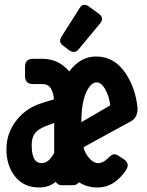

<svg xmlns="http://www.w3.org/2000/svg" viewBox="-20 -787 626 816"><path d="M338.4 -766.6Q347.7 -766.6 356.4 -760.3L399.4 -729Q413.6 -718.8 413.6 -707Q413.6 -697.3 406.7 -689L313.5 -576.7Q305.2 -566.4 293.5 -566.4Q283.7 -566.4 274.4 -573.2L249 -592.3Q235.4 -602.5 235.4 -613.3Q235.4 -621.6 240.2 -629.4L319.3 -753.9Q327.6 -766.6 338.4 -766.6ZM293 0H239.3Q227.1 0 216.8 -14.2Q187 9.8 147.5 9.8Q80.6 9.8 43.5 -37.6Q7.3 -83.5 7.3 -152.8Q7.3 -224.1 53.7 -280.3Q94.2 -329.6 159.7 -349.6L209 -364.7Q209 -385.3 197.8 -408.2Q187.5 -429.7 159.7 -429.7H120.6Q86.4 -429.7 86.4 -463.4V-503.4Q86.4 -537.1 120.6 -537.1H159.7Q229 -537.1 274.4 -483.4Q321.3 -546.9 388.7 -546.9Q466.8 -546.9 515.1 -473.6Q555.2 -412.6 564 -333Q564.5 -328.6 564.5 -324.2Q564.5 -287.1 537.1 -272L335.4 -161.6Q336.9 -148.4 346.7 -132.3Q370.1 -93.8 397.9 -93.8Q418.5 -93.8 438.5 -114.3Q455.1 -131.3 464.4 -131.3Q474.1 -131.3 485.4 -124L505.4 -110.8Q522.9 -99.1 522.9 -84.5Q522.9 -75.2 515.1 -63Q496.1 -34.7 469.2 -14.6Q436 9.8 393.1 9.8Q350.1 9.8 315.4 -12.7Q305.7 0 293 0ZM158.2 -93.8Q186 -93.8 210.4 -136.7V-264.6L173.3 -250.5Q142.6 -238.8 128.9 -221.2Q114.7 -202.1 114.7 -170.7Q114.7 -139.2 121.6 -120.6Q130.9 -93.8 158.2 -93.8ZM448.7 -339.4Q443.8 -374.5 431.2 -399.9Q413.1 -437 390.4 -437Q367.7 -437 348.6 -399.4Q325.7 -353.5 325.7 -267.6Z"/></svg>

Font: Simply Mono
Style: Bold
Weight: 700
Designer: Wojciech Kalinowski "wmk69" (wmk69@o2.pl)
Foundry: Wojciech Kalinowski "wmk69" (wmk69@o2.pl)
Version: Version 1.0.0